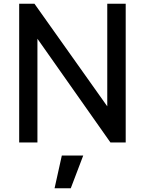

<svg xmlns="http://www.w3.org/2000/svg" viewBox="-20 -765 778 1031"><path d="M83 0V-745H165L556 -194V-745H655V0H573L181 -557V0ZM273 246 312 70H427L360 246Z"/></svg>

Font: Pitagon Sans Text Medium
Style: Regular
Weight: 500
Designer: Travis Tran
Foundry: Pitagon
Version: Version 1.000; ttfautohint (v1.8.4.7-5d5b);gftools[0.9.26]